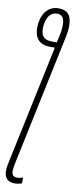

<svg xmlns="http://www.w3.org/2000/svg" viewBox="-131 -804 427 1077"><g transform="rotate(10 82.0 -265.0)"><path d="M38 240C56 240 71 236 79 232V199C70 203 60 206 45 206C25 206 15 195 15 174C15 160 18 143 21 129L179 -621C184 -645 186 -664 186 -684C186 -748 157 -770 111 -770C43 -770 11 -709 11 -642C11 -584 39 -549 101 -549H128L-15 128C-19 144 -22 165 -22 179C-22 217 -3 240 38 240ZM107 -580C62 -580 43 -599 43 -643C43 -693 63 -739 108 -739C134 -739 150 -725 150 -682C150 -664 148 -644 144 -627L134 -580Z"/></g></svg>

Font: Noto Sans ExtraCondensed ExtraLight
Style: Italic
Weight: 200
Width: 2
Italic angle: -12°
Designer: Monotype Design Team
Foundry: Monotype Imaging Inc.
Version: Version 2.013